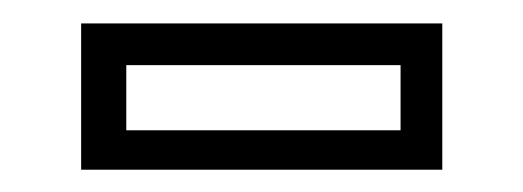

<svg xmlns="http://www.w3.org/2000/svg" viewBox="-20 -708 458 168"><path d="M51 -559.5V-687.5H367V-559.5ZM90.5 -594H330.5V-651H90.5Z"/></svg>

Font: Tourney Expanded
Style: Regular
Weight: 400
Width: 7
Designer: Tyler Finck
Foundry: Etcetera Type Co
Version: Version 1.010; ttfautohint (v1.8.3)